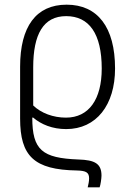

<svg xmlns="http://www.w3.org/2000/svg" viewBox="-20 -562 563 821"><path d="M355 239H406C410 229 414 200 414 189C414 138 386 122 315 120C161 114 118 80 118 -59H122C156 -30 204 -10 263 -10C392 -10 472 -113 472 -269C472 -446 397 -542 265 -542C134 -542 66 -448 66 -277V-55C66 105 125 164 309 167C349 168 361 176 361 201C361 212 358 228 355 239ZM262 -59C208 -59 156 -78 122 -111V-274C122 -415 165 -493 263 -493C361 -493 415 -418 415 -269C415 -137 360 -59 262 -59Z"/></svg>

Font: Noto Sans SemiCondensed Light
Style: Regular
Weight: 300
Width: 4
Designer: Monotype Design Team
Foundry: Monotype Imaging Inc.
Version: Version 2.013